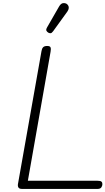

<svg xmlns="http://www.w3.org/2000/svg" viewBox="-20 -1227 685 1247"><path d="M123 0Q106.5 0 100.5 -8.2Q94.5 -16.5 96.5 -31L249.5 -895Q252 -911.5 260 -920Q268 -928.5 286.5 -928.5Q304.5 -928.5 308.2 -919.2Q312 -910 308.5 -891L161 -53H614Q632 -53 638.5 -47.5Q645 -42 645 -31.5Q645 -19.5 638 -9.8Q631 0 614 0ZM293.5 -1015Q285.5 -1020 281.5 -1027.5Q277.5 -1035 286.5 -1050.5L363.5 -1184.5Q376 -1206 391.2 -1206.8Q406.5 -1207.5 415.5 -1200Q427 -1189.5 426.5 -1176.8Q426 -1164 417.5 -1152L325 -1024Q316 -1011.5 308.2 -1011.2Q300.5 -1011 293.5 -1015Z"/></svg>

Font: Edu AU VIC WA NT Pre
Style: Regular
Weight: 400
Designer: Tina and Corey Anderson, Eben Sorkin, Mirko Velimirovic
Foundry: Google for Education
Version: Version 1.001